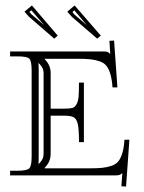

<svg xmlns="http://www.w3.org/2000/svg" viewBox="-20 -644 529 705"><path d="M97.2 -624 191.9 -513.2 179.2 -502 86.9 -582 69.8 -601.1ZM253.9 -624 350.1 -513.2 336.9 -502 244.1 -582 227.1 -601.1ZM17.1 -455.1H358.9Q370.1 -455.1 374.5 -453.4Q378.9 -451.7 384.8 -445.8L381.8 -494.1L398.9 -495.1L411.1 -323.2H393.1Q391.1 -352.1 385.7 -370.6Q380.4 -389.2 371.8 -400.9Q363.3 -412.6 346.9 -418.5Q330.6 -424.3 311.8 -426.3Q293 -428.2 262.2 -428.2H144V-426.8Q166 -404.8 166 -376V-245.1H217.8Q236.3 -245.1 245.6 -247.6Q254.9 -250 261 -261Q267.1 -272 268.6 -289.3Q270 -306.6 270 -340.8H288.1V-122.1H270Q270 -167 266.1 -186.3Q262.2 -205.6 252.2 -212.4Q242.2 -219.2 217.8 -219.2H166V-79.1Q166 -49.8 144 -27.8V-25.9H306.2Q336.9 -25.9 355.7 -27.8Q374.5 -29.8 390.9 -35.6Q407.2 -41.5 415.8 -53.2Q424.3 -64.9 429.7 -83.5Q435.1 -102.1 437 -130.9H455.1L442.9 41L425.8 40L429.2 -8.8Q423.8 -3.4 419.2 -1.7Q414.6 0 402.8 0H17.1V-17.1H43.9Q79.1 -17.1 87.6 -25.9Q96.2 -34.7 96.2 -69.8V-384.8Q96.2 -419.9 87.6 -428.5Q79.1 -437 43.9 -437H17.1ZM140.1 -79.1V-376Q140.1 -394 126 -408.2L121.1 -413.1Q122.1 -401.9 122.1 -384.8V-69.8Q122.1 -51.8 121.1 -42L126 -45.9Q140.1 -60.1 140.1 -79.1ZM95.2 -606 87.9 -600.1 96.2 -590.8 142.1 -551.8ZM252.9 -606 246.1 -600.1 252.9 -590.8 298.8 -551.8Z"/></svg>

Font: FoglihtenNo01
Style: Regular
Weight: 500
Version: Version 0.61